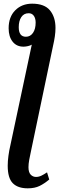

<svg xmlns="http://www.w3.org/2000/svg" viewBox="-20 -785 323 1045"><path d="M131 240Q77 240 49.5 212Q22 184 22 117Q22 92 26 62.5Q30 33 36 8L153 -542Q145 -537 132 -534Q119 -531 108 -531Q70 -531 48.5 -558.5Q27 -586 27 -631Q27 -693 63 -729Q99 -765 155 -765Q222 -765 252 -728.5Q282 -692 282 -633Q282 -611 278.5 -587Q275 -563 269 -537L149 36Q143 63 139 85Q135 107 135 125Q135 153 147 165.5Q159 178 176 178Q191 178 205.5 171Q220 164 236 153L248 192Q222 214 195.5 227Q169 240 131 240ZM121 -585Q145 -585 159.5 -606Q174 -627 174 -662Q174 -685 164 -699Q154 -713 136 -713Q110 -713 96 -692Q82 -671 82 -637Q82 -585 121 -585Z"/></svg>

Font: Noto Serif ExtraCondensed SemiBold
Style: Italic
Weight: 600
Width: 2
Italic angle: -12°
Designer: Monotype Design Team
Foundry: Monotype Imaging Inc.
Version: Version 2.013